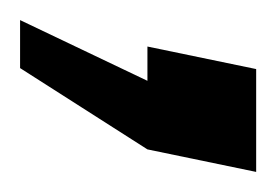

<svg xmlns="http://www.w3.org/2000/svg" viewBox="-68 -89 281 196"><g transform="rotate(90 73.0 9.5)"><path d="M127 0 44 130H-5L57 0H22L45 -111H150Z"/></g></svg>

Font: League Gothic Italic
Style: Regular
Weight: 400
Designer: Tyler Finck
Foundry: The League of Moveable Type
Version: Version 1.001;PS 001.001;hotconv 1.0.56;makeotf.lib2.0.21325